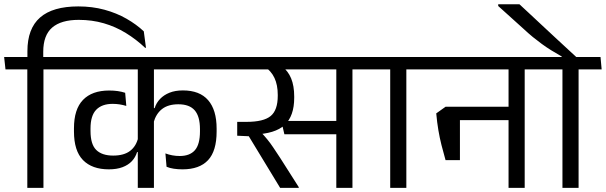

<svg xmlns="http://www.w3.org/2000/svg" viewBox="-41 -908 2928 928"><path d="M169 0V-593.5H91V0ZM280.5 -572.5 275 -632.5H-21L-14.5 -572.5ZM337.5 -877Q214 -877 152.8 -823.5Q91.5 -770 91.5 -660.5V-619H168V-657.5Q168 -737.5 211.2 -774.8Q254.5 -812 339.5 -812Q404 -812 460.8 -795.5Q517.5 -779 567.2 -748.5Q617 -718 661 -676.5L664.5 -677.5L654 -756.5Q618.5 -790 570.5 -817.5Q522.5 -845 463.8 -861Q405 -877 337.5 -877Z M246.5 -572.5H1080.5L1075 -632.5H241ZM316.5 -272.5Q316.5 -179 360.2 -134.2Q404 -89.5 485 -89.5Q523.5 -89.5 551.2 -100Q579 -110.5 596.5 -129.2Q614 -148 621.5 -173H631L627.5 -245Q618 -202 588.2 -179Q558.5 -156 506 -156Q452 -156 424.2 -183.2Q396.5 -210.5 396.5 -275V-287Q396.5 -349 424 -377.5Q451.5 -406 503.5 -406Q521 -406 537 -403.5Q553 -401 569.5 -396L564 -459.5Q547 -465 528 -467.8Q509 -470.5 486.5 -470.5Q404 -470.5 360.2 -425.2Q316.5 -380 316.5 -288ZM1006 -286.5Q1006 -376.5 965 -423.8Q924 -471 843 -471Q806 -471 778.5 -460Q751 -449 732.8 -430Q714.5 -411 706.5 -385.5H697L701 -315Q713 -358.5 742.5 -381.2Q772 -404 821 -404Q874.5 -404 900 -374.8Q925.5 -345.5 925.5 -284V-273Q925.5 -210 901 -182Q876.5 -154 827.5 -154Q809.5 -154 792 -157.2Q774.5 -160.5 758.5 -166.5L764 -102Q779 -95.5 799 -92.5Q819 -89.5 841 -89.5Q923 -89.5 964.5 -133.8Q1006 -178 1006 -272.5ZM703 -593.5H625V0H703Z M1662.5 -593.5H1584.5V0H1662.5ZM1533 -572.5H1774L1768.5 -632.5H1528ZM1721 -572.5 1716 -632.5H1058.5L1063.5 -572.5ZM1318.5 -323.5 1333.5 -259H1601V-323.5ZM1403 0V-3.5L1313 -145Q1293.5 -174.5 1279.5 -195.5Q1265.5 -216.5 1251 -234.2Q1236.5 -252 1217.5 -272V-303L1105.5 -319V-252L1161.5 -249.5L1313 0ZM1321.5 -587.5H1236Q1269.5 -565.5 1285.5 -531.5Q1301.5 -497.5 1301.5 -449.5V-445Q1301.5 -375.5 1267.2 -347.2Q1233 -319 1150.5 -319H1105.5L1148 -257L1185 -258Q1289 -261 1335 -304.2Q1381 -347.5 1381 -435.5V-441.5Q1381 -493 1366.2 -529Q1351.5 -565 1321.5 -587.5Z M1923 0V-593.5H1845V0ZM2034.5 -572.5 2029 -632.5H1733L1739.5 -572.5Z M2495 -593.5H2417V0H2495ZM2365.5 -572.5H2606.5L2601 -632.5H2360ZM2556 -572.5 2550.5 -632.5H1995L2000 -572.5ZM2448.5 -392H2151V-327.5H2448.5ZM2112.5 -134H2182V-392H2112.5L2067.5 -360Q2071.5 -315.5 2077.8 -278.8Q2084 -242 2092.8 -207Q2101.5 -172 2112.5 -134Z M2755.5 0V-593.5H2677.5V0ZM2867 -572.5 2861.5 -632.5H2565.5L2572 -572.5ZM2367 -887.5V-879L2489 -769Q2512.5 -747 2534.2 -729.2Q2556 -711.5 2577.5 -695.8Q2599 -680 2622.8 -665.2Q2646.5 -650.5 2674 -635V-619.5H2748V-629Q2731.5 -644 2703.8 -669.8Q2676 -695.5 2642.8 -726.2Q2609.5 -757 2576.2 -788.2Q2543 -819.5 2514.8 -845.5Q2486.5 -871.5 2469.5 -887.5Z"/></svg>

Font: Anek Devanagari
Style: Regular
Weight: 400
Designer: Kailash Malviya (Devanagari) & Yesha Goshar (Latin)
Foundry: Ek Type
Version: Version 1.003